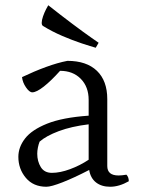

<svg xmlns="http://www.w3.org/2000/svg" viewBox="-20 -700 536 732"><path d="M157 12Q107 12 78.5 -22Q50 -56 50 -102Q50 -139 75.5 -172Q101 -205 159.5 -228.5Q218 -252 318 -259V-319Q318 -369 288 -399.5Q258 -430 209 -430Q175 -392 147 -370Q119 -348 103 -348Q92 -348 79 -367Q66 -386 64 -406Q110 -428 155 -444.5Q200 -461 237 -468Q310 -468 349.5 -430Q389 -392 389 -322V-67Q389 -31 432 -31Q444 -31 462 -34Q471 -25 471 -9Q434 12 400 12Q367 12 346 -4.5Q325 -21 320 -52Q262 -22 218.5 -5Q175 12 157 12ZM178 -41Q209 -41 247 -55Q285 -69 318 -91V-226Q252 -218 204 -200Q156 -182 131 -160Q127 -150 124.5 -137.5Q122 -125 122 -114Q122 -85 135.5 -63Q149 -41 178 -41ZM345 -518Q327 -523 292 -534.5Q257 -546 217.5 -563Q178 -580 144 -601Q139 -604 139 -613Q139 -623 144 -637.5Q149 -652 155.5 -664.5Q162 -677 164 -680Q212 -642 256 -609Q300 -576 328 -556.5Q356 -537 356 -537Z"/></svg>

Font: Mate
Style: Regular
Weight: 400
Designer: Eduardo Rodriguez Tunni
Foundry: Eduardo Rodriguez Tunni
Version: Version 1.003; ttfautohint (v1.8.4.7-5d5b);gftools[0.9.24]